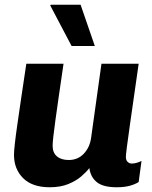

<svg xmlns="http://www.w3.org/2000/svg" viewBox="-20 -780 640 810"><path d="M190 10Q116 10 77.5 -28.5Q39 -67 39 -127Q39 -141 42.5 -173Q46 -205 53 -253.5Q60 -302 69.5 -367Q79 -432 91 -511H248Q237 -436 228.5 -377Q220 -318 214 -274.5Q208 -231 205 -204Q202 -177 202 -165Q202 -136 220 -120.5Q238 -105 270 -105Q308 -105 333 -131Q358 -157 364 -196L408 -511H565Q555 -442 545.5 -375Q536 -308 528 -252.5Q520 -197 515.5 -161.5Q511 -126 511 -118Q511 -104 518.5 -97Q526 -90 536 -90Q554 -90 577 -101L565 -12Q549 -2 526.5 4Q504 10 472 10Q415 10 388.5 -11.5Q362 -33 357 -71Q345 -55 323 -36Q301 -17 268 -3.5Q235 10 190 10ZM282 -586 192 -757 194 -760H320L380 -586Z"/></svg>

Font: Chivo Mono
Style: Bold Italic
Weight: 700
Italic angle: -8.05°
Monospace: yes
Version: Version 1.008